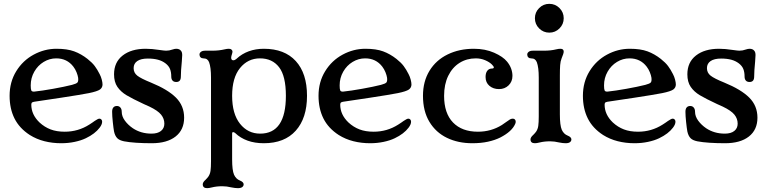

<svg xmlns="http://www.w3.org/2000/svg" viewBox="-20 -736 4005 1000"><path d="M135 -33Q81 -68 55.5 -119Q30 -170 30 -237Q30 -309 64.5 -365Q99 -421 155.5 -451.5Q212 -482 274 -482Q330 -482 366.5 -468.5Q403 -455 436 -429Q460 -410 473.5 -392Q487 -374 499 -350Q506 -337 510 -321.5Q514 -306 514 -296Q514 -280 501 -270Q487 -260 443 -251Q403 -243 298 -227L171 -208Q153 -206 148 -203Q143 -200 143 -191Q143 -139 186 -98Q212 -74 243.5 -62Q275 -50 317 -50Q387 -50 445 -87Q454 -93 461 -97.5Q468 -102 473 -106Q481 -111 487 -114.5Q493 -118 498 -118Q504 -118 508 -113.5Q512 -109 512 -102Q512 -88 499 -71Q475 -39 427 -16Q402 -4 368.5 3Q335 10 299 10Q253 10 211.5 -0.5Q170 -11 135 -33ZM355 -294Q378 -300 383.5 -306.5Q389 -313 387 -331Q385 -344 378.5 -360Q372 -376 362 -389Q329 -432 273 -432Q238 -432 207.5 -413.5Q177 -395 158.5 -362.5Q140 -330 140 -291Q140 -272 143 -265Q146 -258 159 -259Q198 -263 256.5 -273.5Q315 -284 355 -294Z M626 0Q602 -5 591 -16Q579 -28 574 -51Q571 -67 567.5 -100Q564 -133 564 -154Q564 -169 570.5 -176.5Q577 -184 589 -184Q600 -184 607 -176Q614 -168 614 -154Q614 -130 630.5 -107.5Q647 -85 672 -68Q714 -40 769 -40Q801 -40 818.5 -54Q836 -68 836 -92Q836 -118 819 -139Q802 -160 758 -181Q744 -188 729 -194Q669 -222 639 -240Q609 -258 591.5 -283.5Q574 -309 574 -349Q574 -412 619 -447Q664 -482 739 -482Q771 -482 809 -476Q837 -472 845 -472Q862 -472 878 -478Q890 -482 898 -482Q915 -482 923 -471Q929 -464 929 -449L927 -416Q922 -366 922 -338Q922 -323 916 -316Q910 -309 898 -309Q885 -309 878.5 -316.5Q872 -324 872 -337Q872 -360 865.5 -376.5Q859 -393 842 -406Q825 -419 802.5 -425Q780 -431 750 -431Q714 -431 695 -418Q676 -405 676 -381Q676 -357 695 -342Q714 -327 766 -306Q854 -270 896.5 -227.5Q939 -185 939 -123Q939 -60 894.5 -25Q850 10 770 10Q727 10 689.5 7.5Q652 5 626 0Z M1036 224Q1036 218 1040 212Q1044 206 1050 201Q1060 191 1065 184Q1074 171 1076.5 153.5Q1079 136 1079 104V-332Q1079 -385 1069 -412Q1065 -422 1058 -427Q1051 -432 1039 -432Q1030 -432 1024.5 -437.5Q1019 -443 1019 -452Q1019 -460 1026.5 -466Q1034 -472 1049 -472H1087Q1120 -472 1150 -479Q1162 -482 1172 -482Q1181 -482 1186 -477.5Q1191 -473 1191 -466Q1191 -463 1189 -457Q1184 -442 1184 -436Q1184 -422 1195 -422Q1203 -422 1211 -429L1212 -430Q1240 -456 1276 -469Q1312 -482 1354 -482Q1462 -482 1520.5 -418Q1579 -354 1579 -237Q1579 -121 1520.5 -55.5Q1462 10 1354 10Q1307 10 1269.5 -3.5Q1232 -17 1205 -43Q1199 -48 1194 -48Q1189 -48 1189 -40V94Q1189 151 1199 174Q1209 196 1229 204Q1249 212 1249 224Q1249 233 1241.5 238.5Q1234 244 1219 244Q1205 244 1185 240Q1161 234 1138 234Q1108 234 1084 240Q1068 244 1059 244Q1036 244 1036 224ZM1469 -237Q1469 -340 1433.5 -386Q1398 -432 1334 -432Q1271 -432 1230 -381.5Q1189 -331 1189 -237Q1189 -143 1230 -91.5Q1271 -40 1335 -40Q1469 -40 1469 -237Z M1744 -33Q1690 -68 1664.5 -119Q1639 -170 1639 -237Q1639 -309 1673.5 -365Q1708 -421 1764.5 -451.5Q1821 -482 1883 -482Q1939 -482 1975.5 -468.5Q2012 -455 2045 -429Q2069 -410 2082.5 -392Q2096 -374 2108 -350Q2115 -337 2119 -321.5Q2123 -306 2123 -296Q2123 -280 2110 -270Q2096 -260 2052 -251Q2012 -243 1907 -227L1780 -208Q1762 -206 1757 -203Q1752 -200 1752 -191Q1752 -139 1795 -98Q1821 -74 1852.5 -62Q1884 -50 1926 -50Q1996 -50 2054 -87Q2063 -93 2070 -97.5Q2077 -102 2082 -106Q2090 -111 2096 -114.5Q2102 -118 2107 -118Q2113 -118 2117 -113.5Q2121 -109 2121 -102Q2121 -88 2108 -71Q2084 -39 2036 -16Q2011 -4 1977.5 3Q1944 10 1908 10Q1862 10 1820.5 -0.5Q1779 -11 1744 -33ZM1964 -294Q1987 -300 1992.5 -306.5Q1998 -313 1996 -331Q1994 -344 1987.5 -360Q1981 -376 1971 -389Q1938 -432 1882 -432Q1847 -432 1816.5 -413.5Q1786 -395 1767.5 -362.5Q1749 -330 1749 -291Q1749 -272 1752 -265Q1755 -258 1768 -259Q1807 -263 1865.5 -273.5Q1924 -284 1964 -294Z M2183 -237Q2183 -312 2217 -367.5Q2251 -423 2311.5 -452.5Q2372 -482 2448 -482Q2507 -482 2553.5 -461.5Q2600 -441 2621 -415Q2635 -398 2642 -379Q2649 -360 2649 -341Q2649 -311 2629 -291.5Q2609 -272 2579 -272Q2549 -272 2529 -289Q2509 -306 2509 -335Q2509 -356 2518 -367.5Q2527 -379 2542 -379Q2552 -379 2552 -385Q2552 -390 2542 -400Q2529 -413 2506.5 -422.5Q2484 -432 2458 -432Q2411 -432 2373.5 -408.5Q2336 -385 2314.5 -341Q2293 -297 2293 -237Q2293 -146 2339.5 -98Q2386 -50 2469 -50Q2538 -50 2594 -85L2617 -101Q2629 -110 2636 -114Q2643 -118 2651 -118Q2658 -118 2662 -113.5Q2666 -109 2666 -102Q2666 -96 2663 -90Q2646 -51 2586 -20Q2558 -6 2521.5 2Q2485 10 2440 10Q2366 10 2308 -18Q2250 -46 2216.5 -101.5Q2183 -157 2183 -237Z M2743 -10Q2743 -16 2747 -22Q2751 -28 2757 -33Q2767 -43 2772 -50Q2781 -63 2783.5 -80.5Q2786 -98 2786 -130V-332Q2786 -385 2776 -412Q2772 -422 2765 -427Q2758 -432 2746 -432Q2737 -432 2731.5 -437.5Q2726 -443 2726 -452Q2726 -460 2733.5 -466Q2741 -472 2756 -472H2814Q2849 -472 2877 -479Q2889 -482 2899 -482Q2916 -482 2916 -467Q2916 -458 2905 -432Q2899 -417 2897.5 -397Q2896 -377 2896 -343V-332V-140Q2896 -83 2906 -60Q2916 -38 2936 -30Q2956 -22 2956 -10Q2956 -1 2948.5 4.5Q2941 10 2926 10Q2912 10 2892 6Q2868 0 2845 0Q2815 0 2791 6Q2775 10 2766 10Q2743 10 2743 -10ZM2766 -641Q2766 -672 2788 -694Q2810 -716 2841 -716Q2872 -716 2894 -694Q2916 -672 2916 -641Q2916 -610 2894 -588Q2872 -566 2841 -566Q2810 -566 2788 -588Q2766 -610 2766 -641Z M3121 -33Q3067 -68 3041.5 -119Q3016 -170 3016 -237Q3016 -309 3050.5 -365Q3085 -421 3141.5 -451.5Q3198 -482 3260 -482Q3316 -482 3352.5 -468.5Q3389 -455 3422 -429Q3446 -410 3459.5 -392Q3473 -374 3485 -350Q3492 -337 3496 -321.5Q3500 -306 3500 -296Q3500 -280 3487 -270Q3473 -260 3429 -251Q3389 -243 3284 -227L3157 -208Q3139 -206 3134 -203Q3129 -200 3129 -191Q3129 -139 3172 -98Q3198 -74 3229.5 -62Q3261 -50 3303 -50Q3373 -50 3431 -87Q3440 -93 3447 -97.5Q3454 -102 3459 -106Q3467 -111 3473 -114.5Q3479 -118 3484 -118Q3490 -118 3494 -113.5Q3498 -109 3498 -102Q3498 -88 3485 -71Q3461 -39 3413 -16Q3388 -4 3354.5 3Q3321 10 3285 10Q3239 10 3197.5 -0.5Q3156 -11 3121 -33ZM3341 -294Q3364 -300 3369.5 -306.5Q3375 -313 3373 -331Q3371 -344 3364.5 -360Q3358 -376 3348 -389Q3315 -432 3259 -432Q3224 -432 3193.5 -413.5Q3163 -395 3144.5 -362.5Q3126 -330 3126 -291Q3126 -272 3129 -265Q3132 -258 3145 -259Q3184 -263 3242.5 -273.5Q3301 -284 3341 -294Z M3612 0Q3588 -5 3577 -16Q3565 -28 3560 -51Q3557 -67 3553.5 -100Q3550 -133 3550 -154Q3550 -169 3556.5 -176.5Q3563 -184 3575 -184Q3586 -184 3593 -176Q3600 -168 3600 -154Q3600 -130 3616.5 -107.5Q3633 -85 3658 -68Q3700 -40 3755 -40Q3787 -40 3804.5 -54Q3822 -68 3822 -92Q3822 -118 3805 -139Q3788 -160 3744 -181Q3730 -188 3715 -194Q3655 -222 3625 -240Q3595 -258 3577.5 -283.5Q3560 -309 3560 -349Q3560 -412 3605 -447Q3650 -482 3725 -482Q3757 -482 3795 -476Q3823 -472 3831 -472Q3848 -472 3864 -478Q3876 -482 3884 -482Q3901 -482 3909 -471Q3915 -464 3915 -449L3913 -416Q3908 -366 3908 -338Q3908 -323 3902 -316Q3896 -309 3884 -309Q3871 -309 3864.5 -316.5Q3858 -324 3858 -337Q3858 -360 3851.5 -376.5Q3845 -393 3828 -406Q3811 -419 3788.5 -425Q3766 -431 3736 -431Q3700 -431 3681 -418Q3662 -405 3662 -381Q3662 -357 3681 -342Q3700 -327 3752 -306Q3840 -270 3882.5 -227.5Q3925 -185 3925 -123Q3925 -60 3880.5 -25Q3836 10 3756 10Q3713 10 3675.5 7.5Q3638 5 3612 0Z"/></svg>

Font: Raigarh
Style: Regular
Weight: 400
Designer: jaikishan Patel
Foundry: MagicType
Version: Version 1.000;FEAKit 1.0